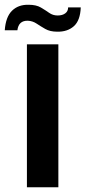

<svg xmlns="http://www.w3.org/2000/svg" viewBox="-70 -786 359 806"><path d="M43 0V-600H175V0ZM-50 -659Q-46 -715 -19.5 -741Q7 -767 50 -766Q82 -766 101.5 -754.5Q121 -743 136.5 -732Q152 -721 172 -721Q192 -721 204 -730Q216 -739 216 -755H269Q267 -700 240 -676Q213 -652 170 -653Q140 -653 120 -664.5Q100 -676 83.5 -687Q67 -698 47 -699Q8 -700 3 -659Z"/></svg>

Font: Big Shoulders Text ExtraBold
Style: Regular
Weight: 800
Designer: Patric King
Foundry: XO Type Co
Version: Version 1.000; ttfautohint (v1.8.2)